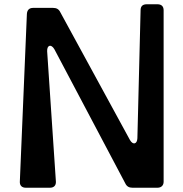

<svg xmlns="http://www.w3.org/2000/svg" viewBox="-20 -880 860 900"><path d="M101 0H214C233 0 243 -11 242 -29L201 -640C200 -669 220 -675 235 -649L567 -21C574 -6 585 0 601 0H718C736 0 747 -11 747 -28V-832C747 -850 737 -860 718 -860H668C649 -860 639 -851 639 -832L624 -232C623 -204 603 -199 589 -224L263 -822C256 -837 245 -843 229 -843H135C117 -843 107 -833 106 -814L73 -29C72 -11 82 0 101 0Z"/></svg>

Font: OpenDyslexic3
Style: Regular
Weight: 400
Designer: Abelardo Gonzalez
Version: Version 3.001;PS 003.001;hotconv 1.0.88;makeotf.lib2.5.64775